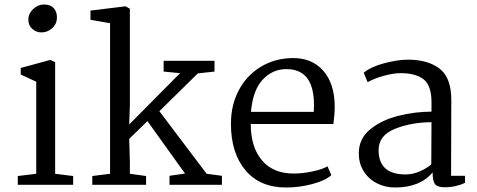

<svg xmlns="http://www.w3.org/2000/svg" viewBox="-20 -821 2117 853"><path d="M233 -744Q233 -715 212 -696Q191 -677 164 -677Q141 -677 123.5 -692.5Q106 -708 106 -733Q106 -761 127.5 -781Q149 -801 175 -801Q204 -801 218.5 -785Q233 -769 233 -744ZM225 -545V-49L305 -39V0H59V-39L141 -49V-458L72 -490V-519L204 -555Z M469 -49V-718L382 -733V-774L538 -793L557 -782V-354L554 -268L780 -496L707 -503V-551H933V-503L859 -495L688 -327L898 -49L966 -40V0H733V-40L802 -50L635 -283L554 -204L557 -103V-49L629 -39V0H390V-39Z M1467 -347Q1467 -312 1461 -270H1094Q1094 -168 1143.5 -109Q1193 -50 1285 -50Q1325 -50 1369 -59.5Q1413 -69 1435 -82L1452 -43Q1424 -18 1366.5 -3Q1309 12 1251 12Q1135 12 1070.5 -64.5Q1006 -141 1006 -271Q1006 -354 1040.5 -419.5Q1075 -485 1136.5 -523Q1198 -561 1276 -563Q1365 -565 1416 -507Q1467 -449 1467 -347ZM1095 -324H1374Q1375 -334 1375 -354Q1375 -463 1319 -497Q1293 -514 1253 -514Q1190 -514 1146.5 -466.5Q1103 -419 1095 -324Z M1985 -377 1984 -40H2046V-9Q2029 0 2005 5.5Q1981 11 1956 11Q1923 11 1912.5 -3Q1902 -17 1902 -55Q1846 12 1735 12Q1690 12 1653 -7.5Q1616 -27 1595 -61.5Q1574 -96 1574 -139Q1574 -206 1626 -247.5Q1678 -289 1752 -307Q1826 -325 1897 -325V-367Q1897 -441 1862 -468.5Q1827 -496 1760 -496Q1728 -496 1686 -484.5Q1644 -473 1613 -456L1596 -498Q1629 -525 1688.5 -540.5Q1748 -556 1792 -556Q1881 -556 1933 -516Q1985 -476 1985 -377ZM1662 -154Q1662 -46 1782 -46Q1815 -46 1847 -60.5Q1879 -75 1896 -91L1897 -278Q1809 -278 1735.5 -249Q1662 -220 1662 -154Z"/></svg>

Font: Grenzecho Serif
Style: Serif-Regular
Weight: 400
Designer: Dan Reynolds
Foundry: Dan Reynolds
Version: Version 1.001; ttfautohint (v1.1) -l 5 -r 5 -G 72 -x 0 -D la